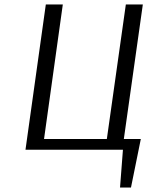

<svg xmlns="http://www.w3.org/2000/svg" viewBox="-20 -670 677 859"><path d="M261 -650 177 -48H458L543 -650H619L534 -48H610L566 169H517L530 0H94L185 -650Z"/></svg>

Font: ArsenalItalic
Style: Italic
Weight: 400
Italic angle: -9°
Designer: Andrij Shevchenko
Foundry: Stairsfor.com
Version: Version 1.000